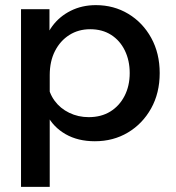

<svg xmlns="http://www.w3.org/2000/svg" viewBox="-20 -535 685 749"><path d="M174 194H62V-499H173V-345H149Q156 -395 184 -433Q212 -471 256 -493Q300 -515 354 -515Q424 -515 480.5 -481Q537 -447 570 -387Q603 -327 603 -250Q603 -172 569.5 -112Q536 -52 479 -18Q422 16 350 16Q284 16 236 -11.5Q188 -39 163.5 -86.5Q139 -134 143 -193L166 -211Q171 -172 193 -142Q215 -112 250 -95Q285 -78 326 -78Q375 -78 410.5 -100Q446 -122 466 -161Q486 -200 486 -250Q486 -299 467 -338Q448 -377 413.5 -399Q379 -421 332 -421Q286 -421 250.5 -398.5Q215 -376 194.5 -336Q174 -296 174 -242Z"/></svg>

Font: Wix Madefor Display SemiBold
Style: Regular
Weight: 600
Designer: Dalton Maag Ltd
Foundry: Dalton Maag Ltd
Version: Version 3.100